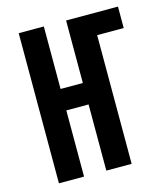

<svg xmlns="http://www.w3.org/2000/svg" viewBox="-110 -822 796 908"><g transform="rotate(-15 288.0 -367.5)"><path d="M66 0H189V-324H298V0H422V-630H552V-735H298V-429H189V-735H66Z"/></g></svg>

Font: Iosevka Sparkle
Style: Bold
Weight: 700
Designer: Belleve Invis
Foundry: Belleve Invis
Version: Version 4.5.0; ttfautohint (v1.8.3)